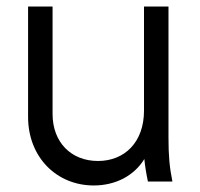

<svg xmlns="http://www.w3.org/2000/svg" viewBox="-20 -556 613 588"><path d="M267 12C334 12 391 -18 422 -69C424 -49 427 -29 433 0H508C499 -45 496 -80 496 -134V-536H421V-217C421 -121 362 -63 280 -63C198 -63 141 -120 141 -207V-536H66V-198C66 -74 154 12 267 12Z"/></svg>

Font: Mluvka
Style: Regular
Weight: 400
Designer: Modified by Jiří Krblich, Original typeface by Gumpita Rahayu
Foundry: Gumpita Rahayu & Jiří Krblich
Version: Version 2.000;Glyphs 3.1.1 (3134)